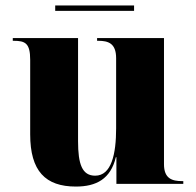

<svg xmlns="http://www.w3.org/2000/svg" viewBox="-20 -676 720 706"><path d="M183 -636H473V-656H183ZM259 10C334 10 387 -18 406 -98H408V0H654V-10H650C613 -10 583 -19 583 -72V-536H337V-526H341C378 -526 407 -517 407 -462V-204C407 -110 390 -30 330 -30C282 -30 267 -72 267 -157V-536H27V-526H30C73 -526 91 -517 91 -456V-182C91 -47 147 10 259 10Z"/></svg>

Font: Noto Serif Display ExtraBold
Style: Regular
Weight: 800
Designer: Monotype Design Team
Foundry: Monotype Imaging Inc.
Version: Version 2.009